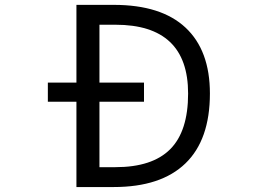

<svg xmlns="http://www.w3.org/2000/svg" viewBox="-20 -752 1040 774"><path d="M738.3 -375Q738.3 -652.3 445.3 -652.3H380.9V-418.9H560.5V-341.8H380.9V-78.1H445.3Q593.8 -78.1 666 -150.4Q738.3 -222.7 738.3 -375ZM172.9 -341.8V-418.9H288.1V-732.4H438.5Q629.9 -732.4 728 -640.6Q826.2 -548.8 826.2 -375Q826.2 -188.5 727.5 -93.3Q628.9 2 438.5 2H288.1V-341.8Z"/></svg>

Font: Gen Shin Gothic Monospace Regular
Style: Regular
Weight: 400
Designer: [Source Han Sans]
Ryoko NISHIZUKA  (kana & ideographs); Paul D. Hunt (Latin, Greek & Cyrillic); Wenlong ZHANG  (bopomofo
Version: Version 1.002.20150607